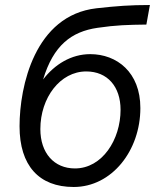

<svg xmlns="http://www.w3.org/2000/svg" viewBox="-20 -740 631 766"><path d="M274 6C426 6 540 -139 540 -309C540 -452 446 -524 340 -524C264 -524 198 -483 152 -423C193 -559 265 -614 369 -629C444 -640 490 -641 564 -642L578 -720C498 -720 447 -716 365 -707C119 -679 58 -396 58 -236C58 -80 135 6 274 6ZM279 -68C196 -68 141 -129 141 -225C141 -350 220 -455 324 -455C409 -455 461 -394 461 -302C461 -183 388 -68 279 -68Z"/></svg>

Font: Fixel Text 20240404
Style: Italic
Weight: 400
Width: 4
Italic angle: -10°
Designer: AlfaBravo + MacPaw
Foundry: Kyrylo Tkachov, Marchela Mozhyna, Serhii Makarenko, Maria Weinstein, Zakhar Kryvoshyya
Version: Version 1.211;Glyphs 3.2 (3225)